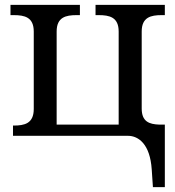

<svg xmlns="http://www.w3.org/2000/svg" viewBox="-20 -556 718 786"><path d="M654.8 210V-45.9H631.8C591.3 -47.4 560.1 -57.6 560.1 -111.8V-426.8C560.1 -485.8 597.7 -494.1 642.1 -494.1H654.8V-536.1H371.1V-494.1H383.8C428.2 -494.1 465.8 -485.8 465.8 -426.8V-45.9H211.9V-426.8C211.9 -485.8 249.5 -494.1 293.9 -494.1H307.1V-536.1H22.9V-494.1H36.1C80.6 -494.1 118.2 -485.8 118.2 -426.8V-109.9C118.2 -49.8 79.6 -42 36.1 -42H33.2V0H503.9C525.9 0 548.3 8.8 566.4 30.3C584.5 51.8 597.7 86.4 601.1 137.2L606 210Z"/></svg>

Font: The Erased English
Style: Regular
Weight: 400
Designer: Monotype Design team + ligartures altered by 180 Amsterdam
Foundry: Monotype Imaging Inc.
Version: Version 1.030;Glyphs 3.1.2 (3151)